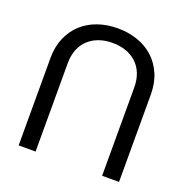

<svg xmlns="http://www.w3.org/2000/svg" viewBox="-129 -848 945 969"><g transform="rotate(20 343.0 -363.5)"><path d="M612.3 0H521.5V-473.6Q521.5 -516.1 508.3 -548.8Q495.1 -581.5 471.2 -603.5Q447.3 -625.5 414.6 -637Q381.8 -648.4 342.8 -648.4Q303.7 -648.4 271 -637Q238.3 -625.5 214.4 -603.5Q190.4 -581.5 177.2 -548.8Q164.1 -516.1 164.1 -473.6V0H73.2V-468.8Q73.2 -530.3 94 -578.4Q114.7 -626.5 150.9 -659.4Q187 -692.4 236.3 -709.5Q285.6 -726.6 342.8 -726.6Q399.9 -726.6 449.2 -709.5Q498.5 -692.4 534.7 -659.4Q570.8 -626.5 591.6 -578.4Q612.3 -530.3 612.3 -468.8Z"/></g></svg>

Font: Arian AMU
Style: Regular
Weight: 400
Designer: Ruben Hakobyan (Tarumian)
Foundry: Ruben Hakobyan (Tarumian)
Version: Version 4.003